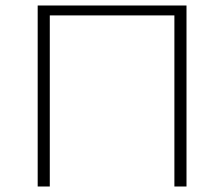

<svg xmlns="http://www.w3.org/2000/svg" viewBox="-20 -678 815 698"><path d="M658 0H614V-622H161V0H117V-658H658Z"/></svg>

Font: Ysabeau SC Light
Style: Regular
Weight: 300
Designer: Christian Thalmann (Catharsis Fonts)
Version: Version 0.003